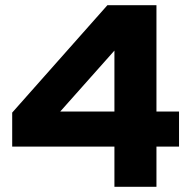

<svg xmlns="http://www.w3.org/2000/svg" viewBox="-20 -720 734 740"><path d="M583 -700V-290H670V-155H583V0H421V-155H27V-286L394 -700ZM212 -290H421V-525Z"/></svg>

Font: Rosa Sans Black
Style: Regular
Weight: 900
Designer: Pentagram / MCKL
Foundry: Pentagram / MCKL
Version: Version 1.005;September 16, 2019;FontCreator 11.5.0.2425 64-